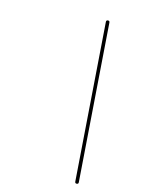

<svg xmlns="http://www.w3.org/2000/svg" viewBox="-147 -609 578 676"><g transform="rotate(30 142.0 -271.0)"><path d="M96 -543Q143 -408 190 -272.5Q237 -137 284 -2Q286 4 280 6Q274 8 272 2Q225 -133 178 -268.5Q131 -404 84 -539Q82 -545 88 -547Q94 -549 96 -543Z"/></g></svg>

Font: FRB American Cursive Guidelines Thin
Style: Italic
Weight: 100
Italic angle: -25°
Version: Version 2.0;Modular Font Editor K font №1